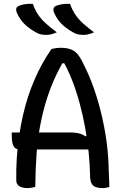

<svg xmlns="http://www.w3.org/2000/svg" viewBox="-20 -954 640 980"><path d="M40 -278H340Q363 -278 382 -273.5Q401 -269 416 -258L443 -271V-191H81Q65 -191 56 -199.5Q47 -208 43.5 -224Q40 -240 40 -262ZM160 0Q151 2 141 4Q131 6 119 6Q104 6 91 2Q78 -2 70.5 -11Q63 -20 63 -35Q62 -95 66 -152.5Q70 -210 78 -263Q86 -316 97.5 -366.5Q109 -417 124 -462.5Q139 -508 157.5 -550.5Q176 -593 197.5 -631.5Q219 -670 243 -704Q255 -707 266.5 -708.5Q278 -710 291 -710Q324 -710 345.5 -700.5Q367 -691 382.5 -669Q398 -647 415 -609Q437 -565 458 -506Q479 -447 496 -378Q513 -309 523.5 -234Q534 -159 535 -80Q536 -60 537 -40Q538 -20 538 0Q530 3 521 4.5Q512 6 502 6Q483 6 469 1Q455 -4 448 -16.5Q441 -29 440 -50Q439 -112 432.5 -176Q426 -240 414.5 -303Q403 -366 386.5 -427Q370 -488 348 -544.5Q326 -601 297 -651L325 -631H281L310 -651Q280 -601 256.5 -548Q233 -495 215 -436Q197 -377 184.5 -310Q172 -243 166.5 -166Q161 -89 160 0ZM148 -934Q157 -906 173.5 -881Q190 -856 214.5 -834Q239 -812 270 -789Q261 -785 252 -782Q243 -779 234.5 -777.5Q226 -776 216 -776Q201 -776 188.5 -778.5Q176 -781 163 -789Q141 -801 121.5 -816.5Q102 -832 88 -851Q74 -870 66 -889Q61 -901 63 -910Q65 -919 76 -924Q86 -928 97 -930.5Q108 -933 120.5 -934Q133 -935 148 -934ZM338 -934Q347 -906 363.5 -881Q380 -856 404.5 -834Q429 -812 460 -789Q451 -785 442 -782Q433 -779 424.5 -777.5Q416 -776 406 -776Q391 -776 378.5 -778.5Q366 -781 353 -789Q331 -801 311.5 -816.5Q292 -832 278 -851Q264 -870 256 -889Q251 -901 253 -910Q255 -919 266 -924Q276 -928 287 -930.5Q298 -933 310.5 -934Q323 -935 338 -934Z"/></svg>

Font: Recursive Monospace Casual
Style: Regular
Weight: 400
Version: Version 1.047